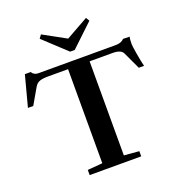

<svg xmlns="http://www.w3.org/2000/svg" viewBox="-152 -998 1046 1124"><g transform="rotate(-20 370.5 -436.0)"><path d="M354 -718.3 212.4 -850.1 228 -871.6 369.6 -793.9 508.8 -872.1 522 -850.1 382.8 -718.3ZM214.4 0V-32.2L307.6 -40V-626H181.6Q148.4 -626 129.9 -619.1Q111.3 -612.3 99.1 -591.3L42.5 -493.2H9.3L60.1 -685.1H96.2Q109.4 -663.1 135.3 -663.1H618.7Q653.3 -663.1 670.9 -682.6L711.9 -681.6Q707.5 -668.5 707.5 -636.7Q707.5 -624 715.8 -574.7Q724.1 -525.4 732.4 -492.2H699.7L649.4 -599.6Q636.7 -626 585 -626H441.9V-40L535.6 -32.2V0Z"/></g></svg>

Font: Elstob 10pt SemiBold
Style: Regular
Weight: 600
Designer: Peter S. Baker
Version: Version 1.015